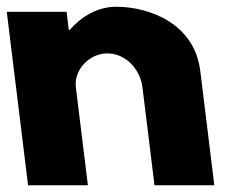

<svg xmlns="http://www.w3.org/2000/svg" viewBox="-23 -548 704 568"><path d="M60 0H237L201.4 -290C195.1 -341 241.1 -390 294.1 -390C351.1 -390 392.1 -341 398.4 -290L434 0H611L569.5 -338C551.9 -481 415.2 -528 321.2 -528C265.2 -528 217.7 -499 182.6 -459H180.6L174 -513H-3Z"/></svg>

Font: Hussar
Style: BdOpOblOne
Weight: 700
Foundry: Cannot Into Space Fonts
Version: Version 2.00